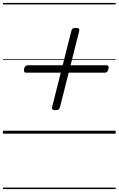

<svg xmlns="http://www.w3.org/2000/svg" viewBox="-20 -905 803 1300"><path d="M357 -159Q341 -159 335.5 -164.5Q330 -170 333 -181L463 -695Q466 -708 472.5 -712Q479 -716 492 -716Q508 -716 513.5 -711Q519 -706 516 -694L386 -179Q383 -168 376.5 -163.5Q370 -159 357 -159ZM157 -413Q147 -413 144 -419Q141 -425 143 -439Q149 -463 168 -463H701Q711 -463 714 -456.5Q717 -450 714 -437Q709 -413 690 -413ZM0 365H763V375H0ZM0 -20H763V0H0ZM0 -505H763V-500H0ZM0 -885H763V-875H0Z"/></svg>

Font: Playwrite IS Guides
Style: Regular
Weight: 400
Designer: Veronika Burian, José Scaglione
Foundry: TypeTogether
Version: Version 1.003